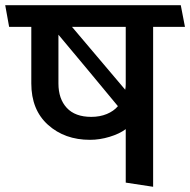

<svg xmlns="http://www.w3.org/2000/svg" viewBox="-31 -700 729 736"><path d="M451 0V-205Q427 -187 389 -175.5Q351 -164 314 -164Q217 -164 153 -221.5Q89 -279 89 -380V-597H4Q0 -618 -3.5 -638.5Q-7 -659 -11 -680H662Q666 -659 670 -638.5Q674 -618 678 -597H556V16ZM451 -378V-597H245L449 -356Q450 -361 450.5 -366.5Q451 -372 451 -378ZM193 -380Q193 -321 225 -286.5Q257 -252 319 -252Q352 -252 378.5 -263Q405 -274 421 -293Q367 -359 307 -430.5Q247 -502 193 -567Z"/></svg>

Font: Palanquin Medium
Style: Regular
Weight: 500
Designer: Pria Ravichandran
Version: Version 1.0.4